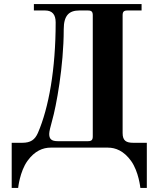

<svg xmlns="http://www.w3.org/2000/svg" viewBox="-20 -732 780 952"><path d="M38 -24V200H70C70 200 78 119 116 66C152 16 193 0 231 0H515C553 0 594 16 630 66C668 119 676 200 676 200H708V-24H641C606 -24 588 -34 588 -72V-656C588 -674 594 -680 612 -680H682V-712H148V-680H204C239 -680 256 -660 256 -621C256 -389 222 -198 168 -73C153 -39 132 -24 90 -24ZM224 -68C224 -80 230 -103 239 -136C258 -202 296 -402 296 -587C296 -657 324 -680 373 -680H416C434 -680 440 -674 440 -656V-56C440 -38 434 -32 416 -32H266C234 -32 224 -44 224 -68Z"/></svg>

Font: Old Standard
Style: Bold
Weight: 700
Designer: Alexey Kryukov <alexios@thessalonica.org.ru>
Version: Version 2.0.2